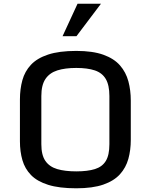

<svg xmlns="http://www.w3.org/2000/svg" viewBox="-20 -994 805 1025"><path d="M387.2 11.2Q295.9 11.2 237.1 -7.3Q178.2 -25.9 145.5 -59.6Q112.8 -93.3 99.6 -139.2Q86.4 -185.1 86.4 -239.7V-462.9Q86.4 -518.6 99.4 -565.7Q112.3 -612.8 145 -647.9Q177.7 -683.1 236.6 -702.6Q295.4 -722.2 387.2 -722.2Q475.1 -722.2 532 -701.7Q588.9 -681.2 620.6 -644.8Q652.3 -608.4 665.3 -560.3Q678.2 -512.2 678.2 -456.5V-247.1Q678.2 -192.9 665.3 -146Q652.3 -99.1 620.4 -63.7Q588.4 -28.3 531.5 -8.5Q474.6 11.2 387.2 11.2ZM387.2 -79.1Q447.3 -79.1 486.6 -91.3Q525.9 -103.5 544.9 -134.8Q564 -166 564 -224.1V-481.4Q564 -539.6 544.7 -572.3Q525.4 -605 486.1 -618.2Q446.8 -631.3 387.2 -631.3Q327.6 -631.3 286.1 -618.2Q244.6 -605 222.7 -572.5Q200.7 -540 200.7 -481.4V-224.1Q200.7 -166 222.4 -134.8Q244.1 -103.5 285.6 -91.3Q327.1 -79.1 387.2 -79.1ZM314 -800.8 394 -974.1H519L388.2 -800.8Z"/></svg>

Font: Monda Medium
Style: Regular
Weight: 500
Designer: Vernon Adams
Foundry: Vernon Adams
Version: Version 2.200